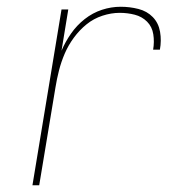

<svg xmlns="http://www.w3.org/2000/svg" viewBox="-20 -548 540 568"><path d="M76 0 162 -520H182L162 -398Q173 -424 190 -448.5Q207 -473 230.5 -491.5Q254 -510 281.5 -519Q309 -528 337 -528Q364 -528 389.5 -521.5Q415 -515 432 -497.5Q449 -480 453.5 -454Q458 -428 453 -401H433Q437 -424 433.5 -446.5Q430 -469 415 -484Q400 -499 378.5 -504.5Q357 -510 334 -510Q309 -510 283 -501.5Q257 -493 236 -476Q215 -459 198.5 -436.5Q182 -414 171.5 -389.5Q161 -365 154.5 -339.5Q148 -314 144 -289L96 0Z"/></svg>

Font: Iosevka Thin
Style: Italic
Weight: 100
Italic angle: -9°
Monospace: yes
Designer: Belleve Invis
Foundry: Belleve Invis
Version: Version 32.5.0; ttfautohint (v1.8.4)